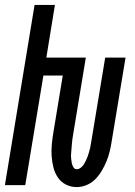

<svg xmlns="http://www.w3.org/2000/svg" viewBox="-29 -755 549 783"><path d="M284 8Q260 8 239.5 -2.5Q219 -13 206.5 -32Q194 -51 188.5 -73.5Q183 -96 181.5 -120Q180 -144 182.5 -168.5Q185 -193 189 -217L227 -447H148L74 0H-9L112 -735H195L160 -520H321L269 -205Q267 -195 266 -185.5Q265 -176 264 -166.5Q263 -157 262.5 -147.5Q262 -138 261 -128.5Q260 -119 261 -109.5Q262 -100 263.5 -91Q265 -82 270 -73.5Q275 -65 284 -65Q293 -65 301 -71.5Q309 -78 313.5 -85.5Q318 -93 322 -101.5Q326 -110 329 -118.5Q332 -127 334.5 -136Q337 -145 339 -153.5Q341 -162 342 -170.5Q343 -179 345 -188L400 -520H483L426 -176Q423 -156 418 -136Q413 -116 405 -96.5Q397 -77 386 -58.5Q375 -40 360 -24.5Q345 -9 324.5 -0.5Q304 8 284 8Z"/></svg>

Font: Iosevka Term Curly Medium
Style: Italic
Weight: 500
Italic angle: -9°
Designer: Belleve Invis
Foundry: Belleve Invis
Version: Version 32.3.0